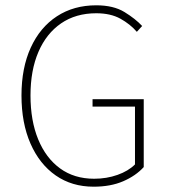

<svg xmlns="http://www.w3.org/2000/svg" viewBox="-20 -692 640 724"><path d="M333 12Q251 12 190 -30.5Q129 -73 95 -150.5Q61 -228 61 -332Q61 -436 96 -512.5Q131 -589 194.5 -630.5Q258 -672 343 -672Q408 -672 449.5 -646.5Q491 -621 516 -594L496 -572Q471 -601 434 -621.5Q397 -642 343 -642Q266 -642 210.5 -604Q155 -566 125 -496.5Q95 -427 95 -332Q95 -237 124 -166.5Q153 -96 206.5 -57Q260 -18 335 -18Q382 -18 423 -32.5Q464 -47 489 -72V-290H329V-318H522V-62Q492 -29 444.5 -8.5Q397 12 333 12Z"/></svg>

Font: Source Code Pro ExtraLight ExtraLight
Style: Regular
Weight: 250
Monospace: yes
Version: Version 1.018;hotconv 1.0.116;makeotfexe 2.5.65601